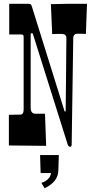

<svg xmlns="http://www.w3.org/2000/svg" viewBox="-20 -770 504 1015"><path d="M52.7 -163.6 86.9 -164.1Q105 -164.1 105 -190.9V-575.2Q105 -583.5 101.8 -585.7Q98.6 -587.9 87.9 -587.9H28.8V-750H127Q143.1 -750 145.5 -743.4Q147.9 -736.8 149.9 -731L321.8 -180.2L327.1 -182.1Q328.1 -285.2 328.9 -344.2Q329.6 -403.3 329.8 -437.7Q330.1 -472.2 330.3 -500Q330.6 -527.8 330.8 -546.4Q331.1 -564.9 331.1 -568.8Q331.1 -590.8 304.2 -590.8L271 -590.3Q262.7 -589.8 255.9 -589.8L249 -748Q323.2 -750 339.8 -750H439.9L434.1 -590.8Q424.8 -590.8 416.5 -591.3L390.1 -591.8Q367.2 -591.8 367.2 -566.9L358.9 -5.9Q358.9 5.9 351.1 5.9Q341.8 5.9 337.9 -5.9L154.8 -587.9Q153.3 -595.2 147.5 -594.7Q142.1 -593.8 142.1 -587.9V-201.2Q142.1 -168.9 167 -168.9H217.8L224.1 1L26.9 -1V-163.1Q40.5 -163.1 52.7 -163.6ZM291 49.8 288.6 127.9Q288.6 190.9 215.8 225.1L198.7 196.8Q243.7 182.1 250 145H194.8L191.9 49.8Z"/></svg>

Font: Smokum
Style: Regular
Weight: 400
Designer: Astigmatic (AOETI)
Foundry: Astigmatic (AOETI)
Version: Version 1.001